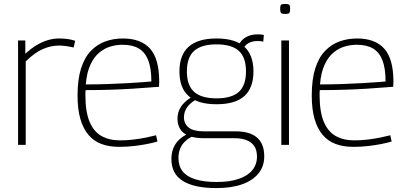

<svg xmlns="http://www.w3.org/2000/svg" viewBox="-20 -738 2062 978"><path d="M109 -532V-464Q138 -491 166.5 -508Q195 -525 223.5 -533.5Q252 -542 282 -542Q305 -542 326 -539Q347 -536 363 -530L355 -496Q338 -500 318 -503Q298 -506 280 -506Q239 -506 197 -487.5Q155 -469 111 -425V0H72V-532Z M587 10Q536 10 497 -4.5Q458 -19 431 -50.5Q404 -82 389.5 -131.5Q375 -181 375 -251Q375 -334 393 -390Q411 -446 443 -479Q475 -512 516.5 -527Q558 -542 606 -542Q698 -542 744.5 -490Q791 -438 791 -322Q791 -317 790.5 -309.5Q790 -302 790 -296Q772 -295 736.5 -292Q701 -289 652.5 -286Q604 -283 544 -281Q484 -279 416 -279Q415 -272 415 -266Q415 -260 415 -253Q415 -169 436 -118.5Q457 -68 496.5 -45.5Q536 -23 591 -23Q625 -23 659 -27Q693 -31 722.5 -37Q752 -43 775 -49L782 -17Q758 -10 727 -4Q696 2 660.5 6Q625 10 587 10ZM417 -308Q477 -308 532 -310Q587 -312 632 -314.5Q677 -317 708 -319.5Q739 -322 751 -323Q751 -390 735 -431Q719 -472 687 -491Q655 -510 604 -510Q573 -510 542.5 -501Q512 -492 485.5 -470Q459 -448 440.5 -408.5Q422 -369 417 -308Z M1082 220Q969 220 911 183.5Q853 147 853 72Q853 44 862 19.5Q871 -5 891 -25Q911 -45 943 -59L973 -49Q942 -36 923.5 -18.5Q905 -1 897 20.5Q889 42 889 66Q889 108 910.5 135Q932 162 975.5 175.5Q1019 189 1083 189Q1150 189 1195.5 173.5Q1241 158 1265 129Q1289 100 1289 60Q1289 28 1276 7.5Q1263 -13 1237.5 -23.5Q1212 -34 1173 -34H1018Q973 -34 943 -45.5Q913 -57 898.5 -79.5Q884 -102 884 -133Q884 -167 901.5 -194Q919 -221 955 -243L979 -231Q949 -214 933 -191.5Q917 -169 917 -140Q917 -108 941 -88.5Q965 -69 1018 -69H1180Q1253 -69 1289.5 -37Q1326 -5 1326 58Q1326 109 1297 145Q1268 181 1214 200.5Q1160 220 1082 220ZM1083 -207Q988 -207 941 -248.5Q894 -290 894 -374Q894 -458 941 -500Q988 -542 1083 -542Q1178 -542 1224.5 -500Q1271 -458 1271 -374Q1271 -290 1224.5 -248.5Q1178 -207 1083 -207ZM1083 -237Q1160 -237 1196.5 -270Q1233 -303 1233 -374Q1233 -446 1196.5 -479Q1160 -512 1083 -512Q1006 -512 969 -479Q932 -446 932 -374Q932 -303 969 -270Q1006 -237 1083 -237ZM1213 -481 1194 -504Q1206 -533 1231.5 -548Q1257 -563 1292 -563Q1301 -563 1308 -562.5Q1315 -562 1324 -560L1321 -526Q1314 -528 1307 -528.5Q1300 -529 1292 -529Q1264 -529 1244.5 -517.5Q1225 -506 1213 -481Z M1432 -667Q1417 -667 1412 -672Q1407 -677 1407 -693Q1407 -709 1411.5 -713.5Q1416 -718 1432 -718Q1449 -718 1453.5 -713.5Q1458 -709 1458 -693Q1458 -677 1453.5 -672Q1449 -667 1432 -667ZM1413 0V-532H1452V0Z M1780 10Q1729 10 1690 -4.5Q1651 -19 1624 -50.5Q1597 -82 1582.5 -131.5Q1568 -181 1568 -251Q1568 -334 1586 -390Q1604 -446 1636 -479Q1668 -512 1709.5 -527Q1751 -542 1799 -542Q1891 -542 1937.5 -490Q1984 -438 1984 -322Q1984 -317 1983.5 -309.5Q1983 -302 1983 -296Q1965 -295 1929.5 -292Q1894 -289 1845.5 -286Q1797 -283 1737 -281Q1677 -279 1609 -279Q1608 -272 1608 -266Q1608 -260 1608 -253Q1608 -169 1629 -118.5Q1650 -68 1689.5 -45.5Q1729 -23 1784 -23Q1818 -23 1852 -27Q1886 -31 1915.5 -37Q1945 -43 1968 -49L1975 -17Q1951 -10 1920 -4Q1889 2 1853.5 6Q1818 10 1780 10ZM1610 -308Q1670 -308 1725 -310Q1780 -312 1825 -314.5Q1870 -317 1901 -319.5Q1932 -322 1944 -323Q1944 -390 1928 -431Q1912 -472 1880 -491Q1848 -510 1797 -510Q1766 -510 1735.5 -501Q1705 -492 1678.5 -470Q1652 -448 1633.5 -408.5Q1615 -369 1610 -308Z"/></svg>

Font: Georama ExtraLight
Style: Regular
Weight: 250
Version: Version 1.001